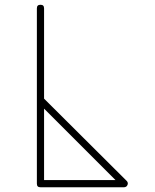

<svg xmlns="http://www.w3.org/2000/svg" viewBox="-20 -771 650 806"><path d="M134.8 0C134.8 10.3 139.6 15.1 149.9 15.1H501C507.8 14.6 512.7 11.7 515.1 5.4C516.1 2.9 516.6 1 516.6 -1C516.6 -4.9 515.1 -8.3 512.2 -11.2L165 -356.9V-735.8C165 -746.1 160.2 -751 149.9 -751C139.6 -751 134.8 -746.1 134.8 -735.8ZM165 -314.9 464.8 -15.1H165Z"/></svg>

Font: Nemoy
Style: Light
Weight: 300
Designer: BSozoo
Foundry: BSozoo
Version: Version 001.000